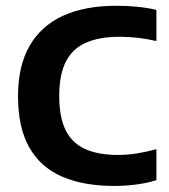

<svg xmlns="http://www.w3.org/2000/svg" viewBox="-20 -622 572 650"><path d="M367 7.5Q263.5 7.5 190.8 -23.8Q118 -55 79.5 -122.2Q41 -189.5 41 -296.5Q41 -398.5 80 -466.5Q119 -534.5 193.2 -568.5Q267.5 -602.5 374 -602.5Q409 -602.5 443.5 -599.2Q478 -596 509.5 -588.5V-483Q479.5 -490 448.5 -493.8Q417.5 -497.5 384.5 -497.5Q316 -497.5 270.5 -477.2Q225 -457 202.8 -413Q180.5 -369 180.5 -297.5Q180.5 -224 202.8 -180.2Q225 -136.5 269.2 -117Q313.5 -97.5 379.5 -97.5Q412.5 -97.5 444.8 -102.8Q477 -108 509.5 -117V-12Q479.5 -2.5 442.2 2.5Q405 7.5 367 7.5Z"/></svg>

Font: Encode Sans SC SemiBold
Style: Regular
Weight: 600
Version: Version 3.002